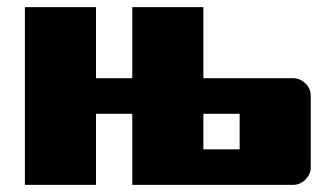

<svg xmlns="http://www.w3.org/2000/svg" viewBox="-20 -520 944 540"><path d="M654 -100V-200H552V-100ZM50 -500H250V-300H352V-500H552V-300H804Q824 -300 839 -285.5Q854 -271 854 -250V-50Q854 -30 839 -15Q824 0 804 0H352V-200H250V0H50Z"/></svg>

Font: Tokeely Brookings
Style: Regular
Weight: 400
Designer: Peter Wiegel
Foundry: Peter Wiegel
Version: Version 2.001